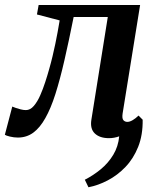

<svg xmlns="http://www.w3.org/2000/svg" viewBox="-52 -558 650 790"><path d="M312 212.5 297 181.5Q331.5 164 362.5 138.5Q393.5 113 414 79Q434.5 45 438.5 3Q428.5 6.5 418 8.5Q407.5 10.5 396.5 10.5Q358.5 10.5 338.2 -8.8Q318 -28 324 -65.5L391.5 -488H251Q231.5 -390 213.2 -310.5Q195 -231 176 -171.2Q157 -111.5 134.5 -72Q112.5 -32.5 85 -12.2Q57.5 8 21.5 8Q5.5 8 -11 4Q-27.5 0 -32 -3.5L-1.5 -119.5Q3 -117.5 12.2 -114.2Q21.5 -111 33 -108Q44.5 -105 54.5 -105Q72.5 -105 87.2 -122.2Q102 -139.5 113.5 -165.8Q125 -192 134.2 -220.5Q143.5 -249 150 -272.5Q158 -300.5 164.2 -326.5Q170.5 -352.5 175.5 -377Q180.5 -401.5 185 -425.5Q189.5 -449.5 193.5 -474L100 -498.5L107 -537.5H524.5L452.5 -91Q449.5 -70.5 455.8 -63.5Q462 -56.5 472 -56.5Q482 -56.5 494.2 -63.8Q506.5 -71 518 -82.5L535 -65.5Q536 -2.5 516.5 46.2Q497 95 464 129.2Q431 163.5 391.2 184.2Q351.5 205 312 212.5Z"/></svg>

Font: Merriweather 60pt SemiBold
Style: Italic
Weight: 600
Italic angle: -7.8°
Version: Version 2.101